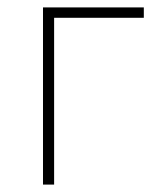

<svg xmlns="http://www.w3.org/2000/svg" viewBox="-20 -498 434 518"><path d="M96 0V-478H368V-450H126V0Z"/></svg>

Font: SourceSans3VF
Style: Regular
Weight: 200
Designer: Paul D. Hunt
Foundry: Adobe
Version: Version 3.052;hotconv 1.1.0;makeotfexe 2.6.0